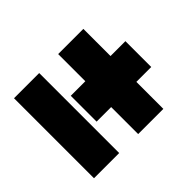

<svg xmlns="http://www.w3.org/2000/svg" viewBox="-126 -740 830 830"><g transform="rotate(45 289.5 -324.5)"><path d="M45 -337H211V-248H369V-337H534V-491H369V-582H211V-491H45ZM45 -67H534V-221H45Z"/></g></svg>

Font: MV Cash Black
Style: Regular
Weight: 900
Designer: Rodrigo Fuenzalida
Foundry: fragTYPE
Version: Version 1.100;Glyphs 3.1.2 (3151)